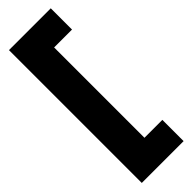

<svg xmlns="http://www.w3.org/2000/svg" viewBox="-314 -750 971 971"><g transform="rotate(-45 171.5 -265.0)"><path d="M195 58H323V210H24V-740H323V-588H195Z"/></g></svg>

Font: Georama ExtraCondensed Thin Black
Style: Regular
Weight: 900
Version: Version 1.001